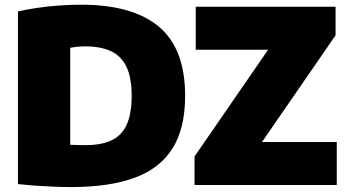

<svg xmlns="http://www.w3.org/2000/svg" viewBox="-20 -768 1447 797"><path d="M276 8.5Q243.5 8.5 205.2 7Q167 5.5 128.2 2.8Q89.5 0 54.5 -4V-720.5Q92 -729 135.8 -735.5Q179.5 -742 225.8 -745.2Q272 -748.5 316.5 -748.5Q531 -748.5 639.8 -657Q748.5 -565.5 748.5 -370Q748.5 -236.5 696.8 -153Q645 -69.5 540 -30.5Q435 8.5 276 8.5ZM335.5 -165.5Q400 -165.5 442.5 -185.2Q485 -205 505.8 -250Q526.5 -295 526.5 -371Q526.5 -446.5 504.5 -491.5Q482.5 -536.5 439.8 -556Q397 -575.5 334 -575.5Q320.5 -575.5 302.5 -574Q284.5 -572.5 271.5 -569.5V-167Q289 -166 305 -165.8Q321 -165.5 335.5 -165.5ZM787.5 0V-118.5L1119.5 -600V-561.5H792.5V-740H1373V-621.5L1041 -140V-178.5H1378V0Z"/></svg>

Font: Encode Sans SC Condensed Thin Black
Style: Regular
Weight: 900
Version: Version 3.002